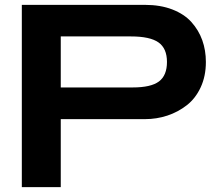

<svg xmlns="http://www.w3.org/2000/svg" viewBox="-20 -770 902 790"><path d="M69.8 0V-750H576.2Q640.1 -750 689.2 -731Q738.3 -711.9 767.8 -679Q797.4 -646 812.3 -604.5Q827.1 -563 827.1 -515.1Q827.1 -457 805.9 -411.1Q784.7 -365.2 748.8 -337.2Q712.9 -309.1 668.7 -294.4Q624.5 -279.8 576.2 -279.8H230V0ZM525.9 -410.2Q601.1 -410.2 634 -434.8Q667 -459.5 667 -515.1Q667 -570.8 632.1 -595.5Q597.2 -620.1 519 -620.1H230V-410.2Z"/></svg>

Font: Mattone
Style: Regular
Weight: 400
Width: 6
Designer: Nunzio Mazzaferro
Foundry: Collletttivo
Version: Version 2.000;Glyphs 3.2 (3217)